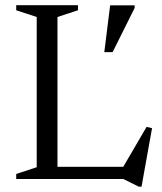

<svg xmlns="http://www.w3.org/2000/svg" viewBox="-20 -690 626 740"><path d="M525.5 29.5H515L455.5 0H42.5V-19.5L121.5 -45.5V-624.5L42.5 -650.5V-670H280.5V-650.5L201.5 -624.5V-47H455L545 -201L566 -196ZM382 -489 404.5 -669.5H499V-659.5L414 -489Z"/></svg>

Font: Newsreader Text
Style: Regular
Weight: 400
Designer: Hugues Gentile
Foundry: Production Type
Version: Version 1.002